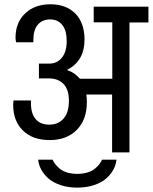

<svg xmlns="http://www.w3.org/2000/svg" viewBox="-20 -712 714 898"><path d="M674.2 -606.9H585.6V0.9H504.3V-269.8H383.6Q386.2 -258 386.2 -234.1Q386.2 -152.5 339.3 -104.7Q292.4 -56.9 212.4 -56.9Q132.5 -56.9 87.1 -101.7Q41.7 -146.4 41.7 -220.7Q41.7 -233.3 43.4 -242H124.7V-229.4Q124.7 -180.7 146.8 -154.9Q169 -129 210.9 -129Q252.8 -129 277.6 -157.7Q302.3 -186.4 302.3 -240Q302.3 -293.7 276.9 -319.5Q251.5 -345.4 208.1 -345.4H162V-414.4H209.8Q246.7 -414.4 269.3 -442Q291.9 -469.6 291.9 -520Q291.9 -570.4 270.9 -595.8Q249.8 -621.2 214.2 -621.2Q178.5 -621.2 157.3 -597.1Q136 -573 136 -524.8V-514.3H55.2Q52.6 -527.4 52.6 -535.6Q52.6 -606.4 97.5 -649.2Q142.5 -692 215.9 -692Q289.3 -692 332.3 -648.6Q375.3 -605.1 375.3 -526.5Q375.3 -427.5 295.4 -386.2V-383.6Q328.4 -373.2 354 -343.6H505.2V-607.7H418.3V-680.7H674.2ZM457.4 34.8H524.8Q522.6 58.6 510.4 81.2Q498.3 103.8 476.5 122.9Q454.8 142.1 419.6 153.8Q384.4 165.5 341.4 165.5Q298.4 165.5 263.5 153.8Q228.5 142.1 206.8 122.9Q185.1 103.8 172.9 81.2Q160.7 58.6 158.6 34.8H225.9Q231.1 46 239.1 56.5Q247.2 66.9 260.4 77.8Q273.7 88.6 294.5 94.9Q315.4 101.2 341.4 101.2Q367.5 101.2 388.4 94.9Q409.2 88.6 422.7 77.8Q436.1 66.9 444.2 56.5Q452.2 46 457.4 34.8Z"/></svg>

Font: Puralecka Narrow
Style: Regular
Weight: 400
Designer: Hector Gatti, Marcela Romero, Pablo Cosgaya and Nicolas Silva
Version: Version 1.004;PS 001.004;hotconv 1.0.70;makeotf.lib2.5.58329